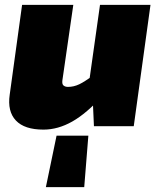

<svg xmlns="http://www.w3.org/2000/svg" viewBox="-20 -520 658 791"><path d="M344 39 327 251H169L213 39ZM282 -500 237 -189Q235 -173 242 -167.5Q249 -162 260 -162Q284 -162 307 -173Q330 -184 367 -212L403 -126Q337 -53 278 -19.5Q219 14 159 14Q81 14 45.5 -23.5Q10 -61 20 -130L71 -500ZM600 -500 531 0H367L361 -134L342 -146L392 -500Z"/></svg>

Font: Exo 2 Black
Style: Italic
Weight: 900
Italic angle: -8°
Designer: Natanael Gama
Foundry: Natanael Gama
Version: Version 2.010